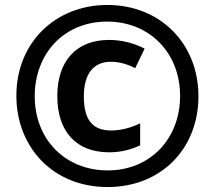

<svg xmlns="http://www.w3.org/2000/svg" viewBox="-20 -744 867 774"><path d="M414 10C628 10 780 -143 780 -356C780 -568 626 -724 413 -724C204 -724 46 -573 46 -358C46 -153 191 10 414 10ZM414 -57C246 -57 120 -179 120 -356C120 -528 238 -657 412 -657C581 -657 706 -533 706 -357C706 -186 587 -57 414 -57ZM420 -130C466 -130 506 -140 545 -158V-247C507 -228 465 -218 428 -218C353 -218 318 -261 318 -355C318 -448 358 -495 427 -495C458 -495 491 -487 525 -469L563 -548C518 -571 470 -583 419 -583C286 -583 211 -496 211 -357C211 -215 286 -130 420 -130Z"/></svg>

Font: Noto Sans Lao Looped Condensed
Style: Bold
Weight: 700
Width: 3
Designer: Mark Frömberg, Ben Mitchell
Foundry: The Fontpad Ltd
Version: Version 1.002